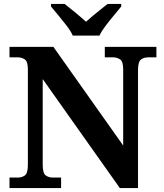

<svg xmlns="http://www.w3.org/2000/svg" viewBox="-20 -951 828 971"><path d="M28 0V-53H70Q91 -53 106 -64Q121 -75 121 -118V-600Q121 -640 105.5 -650.5Q90 -661 70 -661H28V-714H250L603 -215V-600Q603 -640 587.5 -650.5Q572 -661 552 -661H510V-714H771V-661H729Q708 -661 693 -650Q678 -639 678 -596V0H586L196 -551V-118Q196 -75 211 -64Q226 -53 247 -53H289V0ZM348 -771Q338 -794 317.5 -820.5Q297 -847 275.5 -873Q254 -899 238 -918V-931H307Q328 -915 360.5 -888Q393 -861 415 -841Q430 -855 450 -871.5Q470 -888 490 -904Q510 -920 524 -931H593V-918Q578 -899 556 -873Q534 -847 514 -820.5Q494 -794 483 -771Z"/></svg>

Font: Noto Naskh Arabic UI
Style: Regular
Weight: 400
Designer: Monotype Design Team, David Williams, Mohamad Dakak and Nizar Qandah
Foundry: Monotype Imaging Inc.
Version: Version 2.014